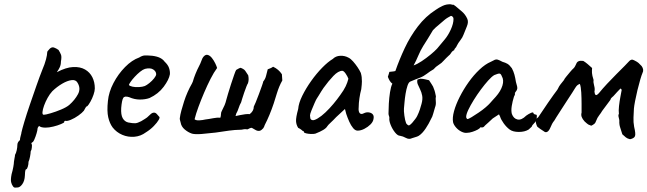

<svg xmlns="http://www.w3.org/2000/svg" viewBox="-20 -647 3018 895"><path d="M61 227Q57 227 50.5 227.5Q44 228 39 219Q35 214 32 202.5Q29 191 34 165Q39 148 42 131.5Q45 115 45 107Q45 103 47.5 91.5Q50 80 50 75Q55 67 58 53Q61 39 61 28Q61 16 73 6Q73 -2 76.5 -14Q80 -26 80 -30Q83 -44 93.5 -79.5Q104 -115 119.5 -160Q135 -205 150 -248Q165 -291 177 -321Q189 -349 194.5 -370.5Q200 -392 200 -402Q200 -406 202 -408.5Q204 -411 211 -419Q221 -429 231.5 -425.5Q242 -422 253 -414Q261 -401 264.5 -391.5Q268 -382 264 -360Q264 -345 258.5 -333.5Q253 -322 248.5 -316Q244 -310 246 -311Q288 -333 321 -334.5Q354 -336 376.5 -323Q399 -310 410.5 -287Q422 -264 422 -235Q422 -223 416 -205.5Q410 -188 401.5 -173Q393 -158 387 -152Q383 -152 379 -145.5Q375 -139 371 -131Q363 -121 345.5 -108.5Q328 -96 310 -88.5Q292 -81 284 -84Q284 -84 281.5 -83Q279 -82 279 -77Q279 -75 264 -68.5Q249 -62 228.5 -57Q208 -52 192 -52Q171 -52 162 -60Q160 -58 157.5 -54Q155 -50 155 -47Q155 -41 150.5 -25.5Q146 -10 140 3.5Q134 17 129 17Q129 17 127 20Q125 23 129 28Q129 28 128.5 39.5Q128 51 123 59Q123 67 120 83Q117 99 113 107Q113 119 109.5 130.5Q106 142 102 142Q98 143 97 154.5Q96 166 96 171Q95 196 84 211.5Q73 227 61 227ZM184 -112Q192 -112 216 -119Q240 -126 265 -136.5Q290 -147 303 -158Q329 -181 343.5 -208Q358 -235 341 -262Q333 -276 313.5 -273.5Q294 -271 270 -257Q246 -243 224 -222Q212 -209 202 -191Q192 -173 185.5 -155Q179 -137 178 -124.5Q177 -112 184 -112Z M660 -30Q636 -12 606.5 -9.5Q577 -7 550 -18.5Q523 -30 505 -53Q491 -72 484.5 -100.5Q478 -129 483 -176Q487 -218 509 -260Q531 -302 563 -334.5Q595 -367 629 -379Q643 -388 655 -388.5Q667 -389 690 -387Q713 -384 726.5 -377Q740 -370 747 -360Q763 -345 768 -330Q773 -315 772 -301Q768 -276 743 -242.5Q718 -209 677 -190Q657 -183 632 -183Q607 -183 582 -194Q561 -201 554.5 -190.5Q548 -180 545 -144Q543 -112 552 -96Q561 -80 578 -76Q599 -72 610 -72.5Q621 -73 638 -82Q651 -90 656 -93Q661 -96 665.5 -99.5Q670 -103 678 -111Q684 -117 688.5 -119.5Q693 -122 698 -122Q705 -122 711 -115.5Q717 -109 721 -104Q727 -101 720 -88.5Q713 -76 697 -59.5Q681 -43 660 -30ZM655 -246Q664 -250 676.5 -260Q689 -270 698.5 -282Q708 -294 708 -301Q708 -314 694.5 -323Q681 -332 656 -326Q646 -323 633 -312.5Q620 -302 608 -289Q596 -276 588.5 -265Q581 -254 581 -251Q584 -246 597.5 -243Q611 -240 627.5 -241Q644 -242 655 -246Z M875 -24Q857 -30 841 -43.5Q825 -57 822 -76Q821 -81 819.5 -85.5Q818 -90 818 -95Q820 -112 825.5 -132Q831 -152 838 -174Q845 -196 854.5 -217.5Q864 -239 875 -258Q876 -260 877 -262.5Q878 -265 879 -267Q883 -282 891 -302Q899 -322 909 -341Q914 -350 919 -364Q924 -378 928 -382Q938 -394 948.5 -391Q959 -388 968 -376.5Q977 -365 983.5 -351.5Q990 -338 992 -330Q977 -310 961.5 -279.5Q946 -249 931.5 -215Q917 -181 905 -148.5Q893 -116 887 -91Q894 -85 909.5 -86Q925 -87 937 -90Q954 -92 974 -96Q994 -100 1007 -98Q1010 -106 1010 -115Q1010 -124 1015 -132Q1022 -145 1027 -157Q1032 -169 1035 -182Q1037 -189 1043 -210Q1049 -231 1057 -255Q1065 -279 1071.5 -298Q1078 -317 1081 -321Q1086 -324 1091.5 -327Q1097 -330 1102 -331Q1114 -326 1118.5 -322Q1123 -318 1126.5 -312Q1130 -306 1137 -296Q1139 -287 1139 -278Q1139 -269 1136 -259Q1134 -257 1129 -244.5Q1124 -232 1118.5 -216Q1113 -200 1109 -187Q1105 -174 1104 -170Q1097 -158 1092.5 -143.5Q1088 -129 1081 -117Q1080 -114 1079.5 -111.5Q1079 -109 1078 -106Q1088 -108 1099.5 -110.5Q1111 -113 1123 -114.5Q1135 -116 1144 -115Q1153 -122 1158 -130.5Q1163 -139 1163 -150Q1165 -153 1172 -170Q1179 -187 1187 -208.5Q1195 -230 1201 -247Q1207 -264 1207 -267Q1217 -279 1220.5 -294.5Q1224 -310 1228 -324Q1234 -326 1241 -329Q1248 -332 1253 -336Q1279 -324 1294 -301Q1295 -294 1295 -286.5Q1295 -279 1296 -272Q1288 -258 1282 -243.5Q1276 -229 1271 -213Q1265 -192 1256 -165Q1247 -138 1236 -111.5Q1225 -85 1214 -64Q1213 -60 1211 -56Q1209 -52 1207 -49Q1203 -45 1199 -41.5Q1195 -38 1189 -37Q1180 -36 1171.5 -41Q1163 -46 1154 -51Q1151 -52 1144 -49Q1137 -46 1134 -44Q1120 -46 1114 -44Q1108 -42 1097 -42Q1077 -42 1047 -38Q1017 -34 985 -29Q951 -25 920.5 -22.5Q890 -20 875 -24Z M1450 -24Q1442 -22 1429 -22.5Q1416 -23 1406.5 -25.5Q1397 -28 1397 -31Q1397 -36 1392 -36Q1392 -36 1385.5 -41.5Q1379 -47 1370 -51Q1361 -65 1360 -82Q1359 -99 1370 -139Q1372 -166 1389 -200.5Q1406 -235 1430.5 -269.5Q1455 -304 1482 -331.5Q1509 -359 1531 -372Q1545 -386 1566 -387Q1587 -388 1605 -378Q1615 -373 1626 -360.5Q1637 -348 1646.5 -334Q1656 -320 1662 -307Q1665 -296 1666 -287.5Q1667 -279 1667 -267Q1667 -255 1664 -231Q1659 -213 1655.5 -189.5Q1652 -166 1652 -147Q1650 -128 1656.5 -120Q1663 -112 1676 -119Q1688 -125 1700 -123Q1712 -121 1718 -113.5Q1724 -106 1721 -92Q1719 -79 1707 -67Q1695 -55 1678.5 -46.5Q1662 -38 1647 -38Q1636 -38 1626 -50Q1616 -62 1608 -80Q1600 -98 1594 -116L1588 -139L1547 -101Q1534 -87 1521.5 -75.5Q1509 -64 1506 -59Q1501 -50 1487 -41.5Q1473 -33 1450 -24ZM1461 -95Q1478 -105 1497 -123Q1516 -141 1534 -162.5Q1552 -184 1566 -204Q1583 -227 1591.5 -245Q1600 -263 1604 -280Q1600 -291 1591.5 -303.5Q1583 -316 1576 -317Q1557 -317 1534 -293Q1511 -269 1488 -237Q1484 -232 1477.5 -221Q1471 -210 1465 -200.5Q1459 -191 1457 -188Q1454 -184 1446.5 -167Q1439 -150 1432 -132.5Q1425 -115 1425 -109Q1425 -103 1426.5 -96Q1428 -89 1436 -87Q1444 -85 1461 -95Z M1908 -342Q1920 -364 1930 -388Q1940 -412 1953 -433Q1964 -450 1974.5 -467Q1985 -484 1995 -501Q1996 -503 1997 -504.5Q1998 -506 1999 -507Q2010 -519 2024.5 -530.5Q2039 -542 2052 -554Q2059 -560 2067.5 -565Q2076 -570 2082 -573Q2086 -573 2090 -569Q2094 -565 2094 -559Q2094 -537 2081.5 -509.5Q2069 -482 2053 -463Q2044 -453 2035.5 -442Q2027 -431 2018 -421Q2006 -408 1986.5 -392Q1967 -376 1946 -362Q1925 -348 1908 -342ZM1926 -276Q1923 -265 1927.5 -254Q1932 -243 1938.5 -230Q1945 -217 1948 -201Q1951 -185 1945 -163Q1942 -151 1937 -136Q1932 -121 1925 -107Q1923 -102 1916 -92.5Q1909 -83 1901.5 -74.5Q1894 -66 1888 -63Q1885 -61 1880 -65Q1875 -69 1873 -73Q1868 -86 1865 -108Q1862 -130 1863 -141Q1864 -150 1865.5 -169Q1867 -188 1870.5 -209.5Q1874 -231 1879.5 -247.5Q1885 -264 1893 -267Q1904 -272 1916 -276.5Q1928 -281 1938 -285Q1954 -291 1969.5 -303Q1985 -315 2001 -324Q2011 -336 2025 -344.5Q2039 -353 2049 -365Q2055 -372 2060 -376.5Q2065 -381 2071 -387Q2078 -392 2083 -400.5Q2088 -409 2097 -413Q2098 -419 2102.5 -423Q2107 -427 2109 -433Q2116 -447 2126 -459.5Q2136 -472 2141 -486Q2148 -504 2156.5 -524.5Q2165 -545 2158 -560Q2149 -580 2133 -593.5Q2117 -607 2104 -618Q2102 -620 2099 -621.5Q2096 -623 2094 -625Q2091 -624 2087 -625.5Q2083 -627 2080 -627Q2061 -628 2043 -619.5Q2025 -611 2011 -601Q1964 -571 1928 -524Q1892 -477 1866.5 -422.5Q1841 -368 1823 -316Q1816 -314 1809 -313.5Q1802 -313 1795 -312Q1794 -308 1792.5 -303Q1791 -298 1788 -289Q1792 -278 1797 -270Q1802 -262 1809 -257Q1802 -243 1798 -217Q1794 -191 1792.5 -164.5Q1791 -138 1791 -118Q1791 -112 1793 -107Q1795 -102 1795 -98Q1793 -85 1801 -65Q1809 -45 1821.5 -29.5Q1834 -14 1845 -14Q1858 -12 1872.5 -4Q1887 4 1901 -3Q1909 -6 1917 -8Q1925 -10 1932 -14Q1949 -25 1964.5 -48.5Q1980 -72 1988 -90Q1996 -103 1999.5 -117.5Q2003 -132 2008 -147Q2013 -159 2011.5 -174.5Q2010 -190 2012 -198Q2010 -208 2008 -216.5Q2006 -225 2003 -232Q2000 -243 1993 -253Q1986 -263 1980 -273Q1972 -275 1961 -277.5Q1950 -280 1939 -280Q1935 -279 1932 -278Q1929 -277 1926 -276Z M2158 -28Q2146 -26 2131.5 -33Q2117 -40 2106 -52.5Q2095 -65 2092 -77Q2088 -98 2096.5 -129Q2105 -160 2123 -195.5Q2141 -231 2164.5 -264Q2188 -297 2215 -322.5Q2242 -348 2268 -359Q2281 -366 2287 -368.5Q2293 -371 2300 -369Q2307 -367 2322 -359Q2336 -355 2345.5 -349.5Q2355 -344 2366 -329Q2374 -314 2378 -299Q2382 -284 2385 -265Q2393 -240 2391 -232.5Q2389 -225 2385 -221Q2377 -211 2381 -211Q2381 -211 2380.5 -207.5Q2380 -204 2376 -197Q2369 -175 2365.5 -153Q2362 -131 2366 -116Q2374 -94 2392.5 -90Q2411 -86 2433 -108Q2444 -116 2455.5 -121Q2467 -126 2467 -118Q2467 -118 2470 -115.5Q2473 -113 2477 -113Q2482 -113 2482.5 -107.5Q2483 -102 2481 -93.5Q2479 -85 2474 -77Q2459 -62 2459 -57Q2459 -57 2455.5 -53.5Q2452 -50 2444 -43Q2426 -32 2398.5 -32Q2371 -32 2356 -43Q2341 -54 2328 -72Q2315 -90 2311 -104L2306 -114L2277 -95Q2266 -84 2256 -75.5Q2246 -67 2242 -63Q2239 -59 2235.5 -56Q2232 -53 2228 -53Q2224 -53 2221 -53Q2218 -53 2218 -53Q2218 -49 2207 -43Q2196 -37 2182 -32.5Q2168 -28 2158 -28ZM2158 -92Q2164 -92 2178.5 -101Q2193 -110 2211 -122Q2229 -134 2243.5 -146.5Q2258 -159 2264 -166Q2268 -170 2276 -179.5Q2284 -189 2291 -196Q2314 -222 2322 -248Q2330 -274 2319 -292Q2315 -303 2309 -304Q2303 -305 2284 -297Q2272 -290 2255.5 -271.5Q2239 -253 2221.5 -229.5Q2204 -206 2188.5 -181Q2173 -156 2163 -135Q2153 -114 2153 -102Q2153 -98 2155.5 -95Q2158 -92 2158 -92Z M2917 2Q2904 -1 2897.5 -6.5Q2891 -12 2881 -21Q2876 -38 2871 -52.5Q2866 -67 2867 -84Q2867 -89 2864 -100Q2861 -111 2865 -116Q2863 -131 2865.5 -153Q2868 -175 2872 -196Q2876 -217 2878 -228Q2876 -232 2874.5 -233.5Q2873 -235 2871 -233Q2864 -226 2857 -218.5Q2850 -211 2843 -203Q2839 -198 2833 -193.5Q2827 -189 2825 -181L2787 -130Q2782 -121 2773 -109.5Q2764 -98 2759 -84Q2756 -74 2749.5 -69Q2743 -64 2736 -61Q2727 -64 2722.5 -66.5Q2718 -69 2705 -81Q2695 -92 2691.5 -102Q2688 -112 2691 -122Q2691 -136 2691 -162.5Q2691 -189 2689.5 -216Q2688 -243 2683 -256Q2675 -253 2670.5 -249Q2666 -245 2660 -235Q2658 -231 2647.5 -215Q2637 -199 2623 -177.5Q2609 -156 2595.5 -135Q2582 -114 2573 -100Q2564 -86 2564 -85Q2558 -78 2553.5 -69.5Q2549 -61 2545 -51Q2539 -37 2531 -32.5Q2523 -28 2515 -35Q2507 -40 2499 -45.5Q2491 -51 2485 -56Q2481 -63 2479 -71Q2477 -79 2476 -90Q2483 -96 2486.5 -98.5Q2490 -101 2492 -105Q2518 -144 2534.5 -168Q2551 -192 2560.5 -205Q2570 -218 2575 -224.5Q2580 -231 2582 -236Q2586 -245 2593 -254Q2600 -263 2609 -274Q2610 -278 2618.5 -288.5Q2627 -299 2637.5 -311.5Q2648 -324 2654 -329Q2658 -333 2660.5 -338Q2663 -343 2666 -349Q2669 -358 2677 -361.5Q2685 -365 2699 -363Q2709 -357 2719 -348.5Q2729 -340 2740 -330Q2739 -318 2739.5 -307Q2740 -296 2747 -274Q2745 -264 2749.5 -248Q2754 -232 2751 -220Q2752 -208 2756.5 -204.5Q2761 -201 2772 -213Q2788 -233 2810 -256.5Q2832 -280 2854 -302Q2876 -324 2892 -340Q2908 -356 2912 -361Q2917 -367 2923 -368.5Q2929 -370 2936 -366Q2952 -358 2956.5 -353.5Q2961 -349 2971 -339Q2983 -322 2975 -307Q2971 -298 2964.5 -276Q2958 -254 2951.5 -227Q2945 -200 2940.5 -176.5Q2936 -153 2935 -141Q2934 -120 2933 -99Q2932 -78 2936 -56Q2944 -23 2940 -12.5Q2936 -2 2917 2Z"/></svg>

Font: Caveat Medium
Style: Regular
Weight: 500
Designer: Pablo Impallari
Foundry: Pablo Impallari
Version: Version 2.000